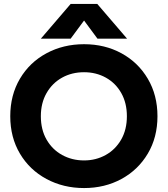

<svg xmlns="http://www.w3.org/2000/svg" viewBox="-20 -938 850 973"><path d="M338 -918H473L624 -742H474L406 -834L338 -742H187ZM32 -349Q32 -456 81 -539Q130 -622 215.5 -668Q301 -714 406 -714Q511 -714 595.5 -668Q680 -622 729 -539Q778 -456 778 -349Q778 -242 729 -159.5Q680 -77 595.5 -31Q511 15 406 15Q301 15 215.5 -31Q130 -77 81 -159.5Q32 -242 32 -349ZM623 -349Q623 -416 594.5 -466.5Q566 -517 516.5 -544.5Q467 -572 406 -572Q344 -572 294.5 -544.5Q245 -517 216 -466.5Q187 -416 187 -349Q187 -281 216 -230.5Q245 -180 295 -152.5Q345 -125 406 -125Q466 -125 515.5 -152.5Q565 -180 594 -230.5Q623 -281 623 -349Z"/></svg>

Font: Prompt SemiBold
Style: Regular
Weight: 600
Designer: Katatrad Team
Foundry: CadsonDemak
Version: Version 1.000